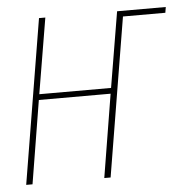

<svg xmlns="http://www.w3.org/2000/svg" viewBox="-43 -563 590 605"><g transform="rotate(-5 251.5 -260.0)"><path d="M16 0 102 -520H122L82 -281H309L349 -520H503L500 -502H366L283 0H263L306 -263H79L36 0Z"/></g></svg>

Font: Iosevka Term Curly Th Obl
Style: Regular
Weight: 100
Italic angle: -9°
Designer: Belleve Invis
Foundry: Belleve Invis
Version: Version 32.3.0